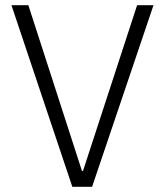

<svg xmlns="http://www.w3.org/2000/svg" viewBox="-20 -718 634 738"><path d="M334 0 570 -698H507L299 -61H295L89 -698H24L258 0Z"/></svg>

Font: IBM Plex Arabic Light
Style: Regular
Weight: 300
Designer: Mike Abbink, Paul van der Laan, Pieter van Rosmalen, Wael Morcos, Khajak Apelian
Foundry: Bold Monday
Version: Version 1.0